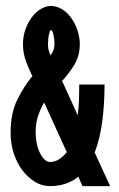

<svg xmlns="http://www.w3.org/2000/svg" viewBox="-20 -632 405 652"><path d="M260 0 246 -32Q228 -17 203.5 -8.5Q179 0 149 0Q122 0 98 -15Q74 -30 55.5 -54.5Q37 -79 26.5 -112Q16 -145 16 -181Q16 -248 39 -294Q62 -340 91 -375H89Q86 -382 82.5 -389.5Q79 -397 76 -404Q58 -444 58 -482Q58 -509 66.5 -532.5Q75 -556 88.5 -574Q102 -592 119.5 -602Q137 -612 155 -612Q179 -610 197 -596.5Q215 -583 227 -563.5Q239 -544 245 -522.5Q251 -501 251 -483Q251 -443 233 -413Q215 -383 189 -355H192Q201 -334 207 -321.5Q213 -309 218 -297.5Q223 -286 229 -273.5Q235 -261 244 -240Q247 -264 248 -290Q249 -316 249 -345H335Q335 -280 327.5 -221.5Q320 -163 302 -115H301Q314 -86 327.5 -57.5Q341 -29 354 0ZM130 -284Q118 -264 109.5 -239Q101 -214 101 -180Q102 -138 117 -110Q132 -82 150 -82Q181 -82 208 -117H206ZM152 -444Q159 -454 162 -463Q165 -472 165 -484Q165 -498 161.5 -514Q158 -530 153 -530Q150 -530 146.5 -516Q143 -502 143 -482Q143 -464 148 -454H147Z"/></svg>

Font: Fundamental  Brigade Condensed
Style: Regular
Weight: 400
Width: 3
Designer: Peter Wiegel, original typeface by Carl Albert Fahrenwaldt 1901
Foundry: Peter Wiegel
Version: Version 0.000 2012 initial release